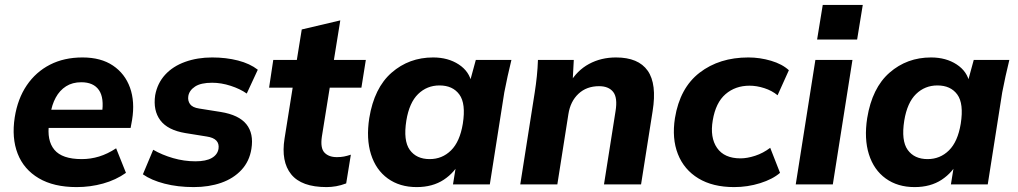

<svg xmlns="http://www.w3.org/2000/svg" viewBox="-20 -751 4145 782"><path d="M292 11Q199 11 138 -25Q77 -61 52 -125Q27 -189 40 -273Q52 -349 89 -403.5Q126 -458 183.5 -487.5Q241 -517 316 -517Q391 -517 440 -484Q489 -451 509.5 -394Q530 -337 518 -263L512 -230H158L169 -304H415L395 -288Q405 -352 383 -384Q361 -416 311 -416Q275 -416 249 -399.5Q223 -383 207 -353.5Q191 -324 186 -288L180 -249Q170 -179 201.5 -141Q233 -103 313 -103Q349 -103 383.5 -113.5Q418 -124 453 -147L493 -47Q452 -18 400 -3.5Q348 11 292 11Z M769 11Q704 11 650 -3Q596 -17 562 -41L604 -141Q640 -120 685 -107Q730 -94 776 -94Q819 -94 842.5 -107.5Q866 -121 870 -145Q873 -166 861 -178.5Q849 -191 822 -195L735 -209Q663 -221 633 -261Q603 -301 612 -363Q621 -412 652.5 -446.5Q684 -481 734 -499Q784 -517 844 -517Q901 -517 949.5 -504.5Q998 -492 1030 -467L985 -370Q958 -389 919.5 -401.5Q881 -414 844 -414Q798 -414 774.5 -398.5Q751 -383 747 -360Q744 -341 754 -327Q764 -313 791 -309L879 -295Q953 -283 983.5 -245Q1014 -207 1004 -145Q996 -94 963.5 -59Q931 -24 881 -6.5Q831 11 769 11Z M1310 11Q1208 11 1166 -41Q1124 -93 1139 -187L1172 -394H1076L1093 -507H1189L1209 -631L1366 -668L1340 -507H1470L1452 -394H1323L1291 -195Q1284 -148 1301.5 -129.5Q1319 -111 1352 -111Q1368 -111 1381 -113.5Q1394 -116 1409 -121L1390 -4Q1369 4 1349 7.5Q1329 11 1310 11Z M1677 11Q1608 11 1559.5 -24Q1511 -59 1491 -122.5Q1471 -186 1484 -270Q1504 -393 1575 -455Q1646 -517 1744 -517Q1805 -517 1848.5 -488.5Q1892 -460 1901 -412L1891 -408L1918 -507H2063Q2055 -474 2047.5 -440.5Q2040 -407 2034 -375L1975 0H1825L1841 -99H1857Q1833 -49 1787.5 -19Q1742 11 1677 11ZM1730 -103Q1781 -103 1817 -138.5Q1853 -174 1865 -247Q1878 -329 1851 -366Q1824 -403 1770 -403Q1719 -403 1683 -368Q1647 -333 1635 -260Q1622 -178 1649 -140.5Q1676 -103 1730 -103Z M2099 0 2158 -375Q2163 -407 2166.5 -440.5Q2170 -474 2171 -507H2317L2312 -413L2300 -412Q2330 -464 2379 -490.5Q2428 -517 2489 -517Q2580 -517 2618 -463Q2656 -409 2638 -298L2591 0H2440L2487 -298Q2496 -353 2477.5 -376.5Q2459 -400 2420 -400Q2369 -400 2336 -369Q2303 -338 2295 -286L2250 0Z M2970 11Q2883 11 2824.5 -24.5Q2766 -60 2741 -123.5Q2716 -187 2729 -270Q2749 -393 2829.5 -455Q2910 -517 3028 -517Q3075 -517 3120.5 -503.5Q3166 -490 3193 -465L3147 -363Q3124 -382 3093 -392Q3062 -402 3033 -402Q2975 -402 2935 -367.5Q2895 -333 2883 -261Q2871 -191 2900.5 -148.5Q2930 -106 2996 -106Q3023 -106 3055.5 -116.5Q3088 -127 3117 -149L3157 -47Q3127 -21 3076 -5Q3025 11 2970 11Z M3221 0 3301 -507H3452L3372 0ZM3308 -590 3331 -731H3494L3471 -590Z M3705 11Q3636 11 3587.5 -24Q3539 -59 3519 -122.5Q3499 -186 3512 -270Q3532 -393 3603 -455Q3674 -517 3772 -517Q3833 -517 3876.5 -488.5Q3920 -460 3929 -412L3919 -408L3946 -507H4091Q4083 -474 4075.5 -440.5Q4068 -407 4062 -375L4003 0H3853L3869 -99H3885Q3861 -49 3815.5 -19Q3770 11 3705 11ZM3758 -103Q3809 -103 3845 -138.5Q3881 -174 3893 -247Q3906 -329 3879 -366Q3852 -403 3798 -403Q3747 -403 3711 -368Q3675 -333 3663 -260Q3650 -178 3677 -140.5Q3704 -103 3758 -103Z"/></svg>

Font: Mulish ExtraLight ExtraBold
Style: Italic
Weight: 800
Italic angle: -9°
Version: Version 3.603